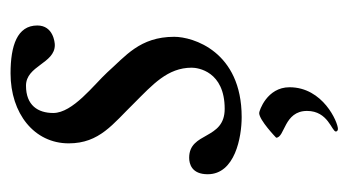

<svg xmlns="http://www.w3.org/2000/svg" viewBox="-172 -306 676 373"><g transform="rotate(-90 166.5 -119.0)"><path d="M86 79C86 96 138 94 138 139C138 180 98 187 98 195C98 197 100 199 103 199C116 199 184 170 184 105C184 61 138 46 134 46C120 46 86 79 86 79ZM15 -54C15 -1 87 12 126 12C254 12 282 -83 282 -119C282 -186 244 -214 213 -249C189 -275 134 -316 134 -354C134 -384 149 -407 187 -407C226 -407 230 -351 266 -351C271 -351 304 -354 304 -385C304 -424 265 -437 211 -437C133 -437 75 -391 75 -324C75 -264 113 -238 153 -197C189 -161 222 -132 222 -85C222 -73 215 -21 142 -21C81 -21 98 -90 47 -90C35 -90 15 -85 15 -54Z"/></g></svg>

Font: OFL Sorts Mill Goudy
Style: Italic
Weight: 500
Italic angle: -6°
Version: Version 003.000